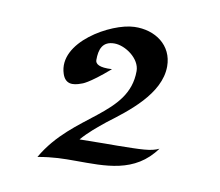

<svg xmlns="http://www.w3.org/2000/svg" viewBox="-52 -656 556 485"><g transform="rotate(10 226.5 -413.0)"><path d="M372 -304C352 -294 327 -294 266 -293C266 -293 217 -293 169 -292C187 -313 208 -330 229 -347C278 -384 355 -441 355 -512C355 -566 310 -598 256 -596C197 -594 75 -526 101 -448C109 -424 127 -423 150 -432C150 -432 166 -435 219 -481C186 -479 176 -487 176 -497C176 -524 183 -546 214 -546C242 -546 281 -519 281 -487C281 -372 142 -352 72 -230C112 -237 137 -237 169 -237C244 -237 321 -233 372 -304Z"/></g></svg>

Font: Eagle Lake
Style: Regular
Weight: 400
Designer: Astigmatic (AOETI)
Foundry: Astigmatic (AOETI)
Version: Version 1.000